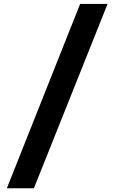

<svg xmlns="http://www.w3.org/2000/svg" viewBox="-20 -832 602 998"><path d="M15.6 146.5 396.5 -811.5H539.1L156.2 146.5Z"/></svg>

Font: Reddit Mono Black
Style: Regular
Weight: 900
Monospace: yes
Designer: Stephen Hutchings
Foundry: Reddit
Version: Version 1.014